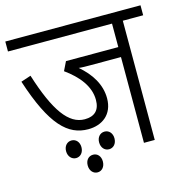

<svg xmlns="http://www.w3.org/2000/svg" viewBox="-104 -719 859 893"><g transform="rotate(-15 325.5 -272.5)"><path d="M553 -574H651V-622H0V-574H501V-461H249L228 -418C291 -373 337 -317 337 -251C337 -201 311 -177 264 -177C187 -177 129 -257 72 -438L24 -422C97 -197 171 -128 268 -128C334 -128 389 -166 389 -245C389 -312 352 -369 298 -415C314 -413 333 -413 354 -413H501V0H553ZM300 -56C300 -30 316 -13 337 -13C358 -13 374 -30 374 -56C374 -80 359 -98 337 -98C316 -98 300 -81 300 -56ZM141 -56C141 -30 158 -13 178 -13C199 -13 215 -30 215 -56C215 -80 200 -98 178 -98C157 -98 141 -81 141 -56ZM221 34C221 60 237 77 258 77C278 77 294 60 294 34C294 9 279 -8 258 -8C236 -8 221 9 221 34Z"/></g></svg>

Font: Noto Sans Devanagari UI SemiCondensed Light
Style: Regular
Weight: 300
Width: 4
Designer: Jelle Bosma - Monotype Design Team
Foundry: Monotype Imaging Inc.
Version: Version 2.004